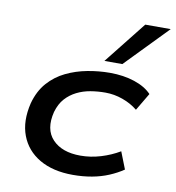

<svg xmlns="http://www.w3.org/2000/svg" viewBox="-85 -843 849 928"><g transform="rotate(10 339.0 -379.0)"><path d="M334 9Q236 9 170 -29.5Q104 -68 78 -137Q52 -206 74 -297Q91 -359 127 -399.5Q163 -440 211.5 -463.5Q260 -487 315.5 -497.5Q371 -508 426 -508Q493 -508 547 -490Q601 -472 631 -440L580 -354Q548 -380 506 -395Q464 -410 421 -410Q383 -410 347.5 -404Q312 -398 281 -382.5Q250 -367 227 -341.5Q204 -316 192 -275Q170 -187 216.5 -138Q263 -89 354 -89Q404 -89 453.5 -104Q503 -119 545 -144L578 -60Q547 -39 509 -23Q471 -7 427 1Q383 9 334 9ZM389 -560 553 -767H678L477 -560Z"/></g></svg>

Font: Nunito Sans 7pt Expanded SemiBold
Style: Italic
Weight: 600
Width: 7
Italic angle: -9°
Designer: Vernon Adams
Foundry: Vernon Adams
Version: Version 3.101;gftools[0.9.27]